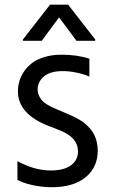

<svg xmlns="http://www.w3.org/2000/svg" viewBox="-20 -784 482 815"><path d="M157 -610.8H77.4V-616.5L192.5 -764.2H269.2L384.2 -616.5V-610.8H304.7L230.8 -710.2ZM200.3 10.7Q159.4 10.7 119.7 2.1Q79.9 -6.4 54 -20.6V-100.1Q125.7 -60.4 196 -60.4Q251.8 -60.4 281.4 -82.4Q311.1 -104.4 311.1 -141.3Q311.1 -200.6 233.7 -230.8L186.8 -249.3Q56.1 -299.7 56.1 -396.3Q56.1 -417.3 61.8 -438Q67.5 -458.8 81.3 -479.6Q95.2 -500.4 115.8 -516.2Q136.4 -532 168.7 -541.9Q201 -551.8 240.8 -551.8Q308.2 -551.8 359.4 -534.8V-458.8Q336.6 -469.1 305.6 -475.7Q274.5 -482.2 246.4 -482.2Q193.5 -482.2 166.7 -459.7Q139.9 -437.1 139.9 -404.8Q139.9 -390.3 145.6 -377.8Q151.3 -365.4 158.2 -357.6Q165.1 -349.8 178.1 -341.6Q191.1 -333.5 198.2 -330.3Q205.3 -327.1 218.8 -321L265.6 -301.1Q279.5 -295.1 289.2 -290.7Q299 -286.2 313.7 -277.9Q328.5 -269.5 338.6 -261.4Q348.7 -253.2 360.1 -240.8Q371.4 -228.3 378.6 -214.8Q385.7 -201.3 390.3 -183.2Q394.9 -165.1 394.9 -144.9Q394.9 -73.5 343 -31.4Q291.2 10.7 200.3 10.7Z"/></svg>

Font: TID UI
Style: Regular
Weight: 400
Designer: The TID Project Authors
Foundry: Bakken & Bæck
Version: Version 1.001;hotconv 1.0.109;makeotfexe 2.5.65596